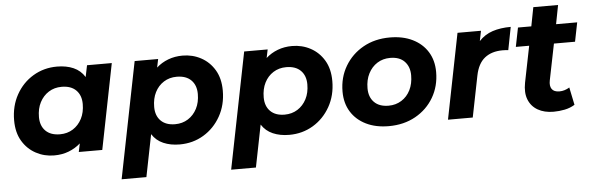

<svg xmlns="http://www.w3.org/2000/svg" viewBox="-52 -834 3711 1205"><g transform="rotate(-5 1803.5 -231.5)"><path d="M262 8Q200 8 147 -20.5Q94 -49 62 -102.5Q30 -156 30 -233Q30 -323 69.5 -394Q109 -465 176.5 -505.5Q244 -546 327 -546Q386 -546 430.5 -526.5Q475 -507 501 -465L516 -538H672L565 0H417L428 -53Q395 -24 353.5 -8Q312 8 262 8ZM310 -121Q356 -121 391.5 -143.5Q427 -166 447.5 -205.5Q468 -245 468 -298Q468 -353 436 -385Q404 -417 345 -417Q299 -417 263.5 -394.5Q228 -372 207.5 -332.5Q187 -293 187 -240Q187 -185 219 -153Q251 -121 310 -121Z M1053 8Q995 8 950 -11.5Q905 -31 879 -72L826 194H670L816 -538H964L953 -485Q985 -514 1027 -530Q1069 -546 1118 -546Q1181 -546 1234 -517.5Q1287 -489 1319 -435.5Q1351 -382 1351 -305Q1351 -215 1311 -144Q1271 -73 1203.5 -32.5Q1136 8 1053 8ZM1035 -121Q1081 -121 1116.5 -143.5Q1152 -166 1172.5 -205.5Q1193 -245 1193 -298Q1193 -353 1161 -385Q1129 -417 1070 -417Q1024 -417 988.5 -394.5Q953 -372 933 -332.5Q913 -293 913 -240Q913 -185 945 -153Q977 -121 1035 -121Z M1743 8Q1685 8 1640 -11.5Q1595 -31 1569 -72L1516 194H1360L1506 -538H1654L1643 -485Q1675 -514 1717 -530Q1759 -546 1808 -546Q1871 -546 1924 -517.5Q1977 -489 2009 -435.5Q2041 -382 2041 -305Q2041 -215 2001 -144Q1961 -73 1893.5 -32.5Q1826 8 1743 8ZM1725 -121Q1771 -121 1806.5 -143.5Q1842 -166 1862.5 -205.5Q1883 -245 1883 -298Q1883 -353 1851 -385Q1819 -417 1760 -417Q1714 -417 1678.5 -394.5Q1643 -372 1623 -332.5Q1603 -293 1603 -240Q1603 -185 1635 -153Q1667 -121 1725 -121Z M2370 8Q2288 8 2227 -22Q2166 -52 2132.5 -106Q2099 -160 2099 -233Q2099 -322 2141 -393Q2183 -464 2256 -505Q2329 -546 2424 -546Q2506 -546 2567 -516Q2628 -486 2661.5 -432Q2695 -378 2695 -305Q2695 -216 2653.5 -145Q2612 -74 2538.5 -33Q2465 8 2370 8ZM2380 -120Q2425 -120 2461 -142.5Q2497 -165 2517 -205Q2537 -245 2537 -298Q2537 -352 2505.5 -385Q2474 -418 2415 -418Q2369 -418 2333.5 -395.5Q2298 -373 2277.5 -333Q2257 -293 2257 -240Q2257 -185 2289 -152.5Q2321 -120 2380 -120Z M2743 0 2850 -538H2998L2985 -474Q3021 -513 3071 -529.5Q3121 -546 3186 -546L3158 -402Q3148 -403 3139.5 -403.5Q3131 -404 3122 -404Q3053 -404 3009.5 -369.5Q2966 -335 2951 -260L2899 0Z M3408 8Q3350 8 3309 -15.5Q3268 -39 3250.5 -83Q3233 -127 3245 -189L3291 -418H3207L3231 -538H3315L3338 -657H3494L3471 -538H3604L3580 -418H3447L3401 -190Q3394 -156 3407.5 -136Q3421 -116 3456 -116Q3488 -116 3519 -135L3542 -24Q3513 -6 3478 1Q3443 8 3408 8Z"/></g></svg>

Font: Montserrat
Style: Bold Italic
Weight: 700
Italic angle: -11.3°
Designer: Julieta Ulanovsky
Foundry: Julieta Ulanovsky
Version: Version 9.000; ttfautohint (v1.8.4.7-5d5b)